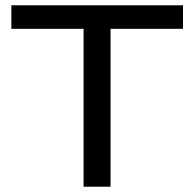

<svg xmlns="http://www.w3.org/2000/svg" viewBox="-20 -706 736 726"><path d="M296 0V-597H23V-686H672V-597H398V0Z"/></svg>

Font: Archivo SemiExpanded
Style: Regular
Weight: 400
Width: 6
Designer: Hector Gatti
Foundry: Omnibus-Type
Version: Version 2.001